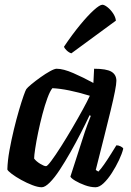

<svg xmlns="http://www.w3.org/2000/svg" viewBox="-20 -790 551 810"><path d="M156 0Q140 0 116.5 -9Q93 -18 69.5 -31Q46 -44 29.5 -56.5Q13 -69 11 -75Q12 -112 20 -156Q28 -200 38.5 -243.5Q49 -287 60 -324.5Q71 -362 79.5 -386Q88 -410 91 -414Q96 -421 113 -435Q130 -449 151 -464Q172 -479 191 -489.5Q210 -500 219 -500Q247 -500 289.5 -481.5Q332 -463 374 -440L377 -500Q429 -500 450 -487.5Q471 -475 471 -449Q471 -423 447 -324.5Q423 -226 384 -73L395 -66Q405 -76 419 -96Q433 -116 447 -138.5Q461 -161 471 -177Q480 -177 489 -172.5Q498 -168 500 -163Q495 -142 482 -114.5Q469 -87 452 -60.5Q435 -34 417 -17Q399 0 383 0Q362 0 338.5 -8.5Q315 -17 297.5 -27.5Q280 -38 277 -45L329 -206Q338 -235 348 -262Q358 -289 363 -301L358 -304Q342 -270 321 -229Q300 -188 277 -147.5Q254 -107 232 -73.5Q210 -40 190 -20Q170 0 156 0ZM174 -89Q179 -88 196.5 -111.5Q214 -135 237.5 -172Q261 -209 285 -250Q309 -291 329 -327.5Q349 -364 359 -386Q264 -415 201 -418Q191 -406 180 -376Q169 -346 159 -308Q149 -270 141 -231.5Q133 -193 128.5 -163Q124 -133 124 -121Q133 -109 149.5 -99Q166 -89 174 -89ZM281 -565Q271 -568 261.5 -577Q252 -586 250 -593Q285 -645 318 -685Q351 -725 376 -747.5Q401 -770 412 -770Q420 -770 433 -760Q446 -750 456.5 -734.5Q467 -719 469 -703Z"/></svg>

Font: Texturina 72pt 72pt Regular
Style: Bold Italic
Weight: 700
Italic angle: -11°
Designer: Guillermo Torres Carreño
Foundry: Omnibus-Type
Version: Version 1.002; ttfautohint (v1.8.3)